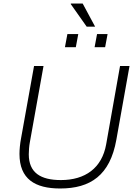

<svg xmlns="http://www.w3.org/2000/svg" viewBox="-20 -1062 780 1094"><path d="M474 -910H522L451 -1042H384L383 -1039ZM350 -793H412L426 -868H364ZM519 -793H579L593 -868H533ZM323 12C495 12 607 -63 643 -266L718 -686H664L585 -240C561 -104 465 -36 327 -36C211 -36 144 -78 144 -183C144 -200 146 -231 150 -251L228 -686H174L100 -274C94 -243 91 -209 91 -185C91 -42 179 12 323 12Z"/></svg>

Font: Archivo Thin
Style: Italic
Weight: 100
Italic angle: -10°
Designer: Hector Gatti
Foundry: Omnibus-Type
Version: Version 2.001